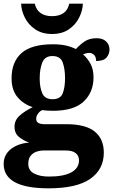

<svg xmlns="http://www.w3.org/2000/svg" viewBox="-27 -791 616 1045"><path d="M237 234Q-7 234 -7 101Q-7 52 31.5 21Q70 -10 132 -15Q102 -25 77 -45Q52 -65 52 -101Q52 -136 78.5 -160.5Q105 -185 151 -208Q102 -223 69 -261.5Q36 -300 36 -365Q36 -454 90 -502Q144 -550 261 -550Q300 -550 330 -543.5Q360 -537 386 -524Q409 -549 434.5 -566Q460 -583 499 -583Q533 -583 551 -565Q569 -547 569 -522Q569 -497 553 -478Q537 -459 496 -459Q496 -483 484 -493Q472 -503 460 -503Q449 -503 440.5 -500.5Q432 -498 425 -495Q449 -474 465.5 -444Q482 -414 482 -370Q482 -289 428.5 -238.5Q375 -188 261 -188Q250 -188 231 -189Q212 -190 204 -192Q192 -188 181 -174Q170 -160 170 -144Q170 -128 182.5 -121.5Q195 -115 216 -115H335Q439 -115 488.5 -75Q538 -35 538 40Q538 131 464 182.5Q390 234 237 234ZM259 -251Q302 -251 314.5 -283.5Q327 -316 327 -365Q327 -415 314.5 -450.5Q302 -486 258 -486Q217 -486 203 -450Q189 -414 189 -364Q189 -316 203 -283.5Q217 -251 259 -251ZM240 170Q320 170 361.5 147Q403 124 403 81Q403 57 385 42.5Q367 28 331 28H208Q190 28 171.5 34.5Q153 41 140 56.5Q127 72 127 101Q127 137 158.5 153.5Q190 170 240 170ZM256 -606Q202 -606 164.5 -631.5Q127 -657 108 -695.5Q89 -734 88 -771H162Q171 -735 195.5 -719Q220 -703 256 -703Q293 -703 317.5 -719Q342 -735 350 -771H424Q423 -734 404 -695.5Q385 -657 348 -631.5Q311 -606 256 -606Z"/></svg>

Font: Noto Serif Telugu ExtraBold
Style: Regular
Weight: 800
Designer: Jelle Bosma - Monotype Design Team
Foundry: Monotype Imaging Inc.
Version: Version 2.005; ttfautohint (v1.8.4.7-5d5b)